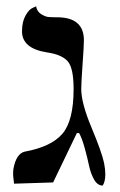

<svg xmlns="http://www.w3.org/2000/svg" viewBox="-20 -574 375 600"><path d="M233.9 -295.9Q233.9 -252 265.9 -175.5Q297.9 -99.1 305.2 -64.9Q309.1 -44.9 309.1 -29.8Q309.1 -5.9 300.8 5.9Q284.7 5.9 273.9 -13.2Q263.2 -32.2 258.1 -57.1Q252.9 -82 244.4 -112.5Q235.8 -143.1 227.1 -158.2H220.2L146 -3.9L23.9 0Q23.9 -2 22.5 -12.5Q21 -22.9 21 -30.8Q21 -40.5 22 -46.9Q30.8 -93.8 57.1 -100.1Q140.1 -115.2 175 -156Q210 -196.8 210 -295.9Q210 -362.8 190.9 -383.3Q171.9 -403.8 127 -410.2Q48.8 -422.4 48.8 -476.1Q48.8 -505.9 59.8 -525.4Q70.8 -544.9 82 -549.3L92.8 -554.2Q95.7 -538.1 108.4 -530Q121.1 -522 130.6 -521Q140.1 -520 158.2 -520Q242.2 -520 242.2 -448.2Q242.2 -430.2 238 -372.6Q233.9 -314.9 233.9 -295.9Z"/></svg>

Font: Linux Libertine Display
Style: Regular
Weight: 400
Designer: Philipp H. Poll
Foundry: Philipp H. Poll
Version: Version 5.0.9